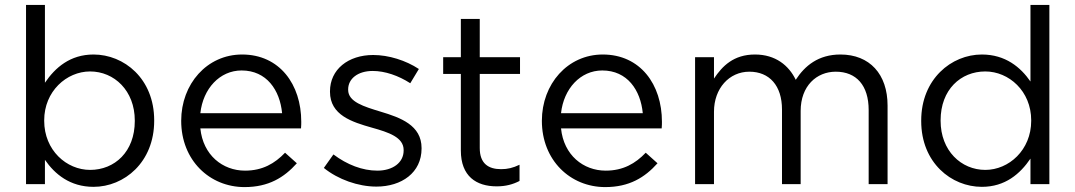

<svg xmlns="http://www.w3.org/2000/svg" viewBox="-20 -750 4380 782"><path d="M361 11C486 11 608 -89 608 -258V-260C608 -430 485 -528 361 -528C266 -528 205 -475 163 -413V-730H86V0H163V-99C203 -41 265 11 361 11ZM347 -58C251 -58 160 -138 160 -258V-260C160 -378 251 -459 347 -459C445 -459 529 -381 529 -259V-257C529 -132 447 -58 347 -58Z M796 -227H1206C1207 -239 1207 -247 1207 -254C1207 -406 1119 -528 966 -528C823 -528 718 -408 718 -258C718 -97 834 12 976 12C1074 12 1137 -27 1189 -85L1141 -128C1099 -84 1049 -55 978 -55C887 -55 807 -118 796 -227ZM1129 -289H796C807 -389 875 -463 964 -463C1066 -463 1120 -383 1129 -289Z M1513 10C1616 10 1697 -47 1697 -145V-147C1697 -240 1611 -271 1531 -295C1462 -316 1398 -335 1398 -384V-386C1398 -429 1437 -461 1498 -461C1548 -461 1603 -442 1651 -411L1686 -469C1633 -504 1563 -526 1500 -526C1398 -526 1324 -467 1324 -378V-376C1324 -281 1414 -253 1495 -230C1563 -211 1624 -191 1624 -139V-137C1624 -87 1579 -55 1517 -55C1456 -55 1394 -79 1338 -121L1299 -66C1357 -19 1439 10 1513 10Z M2003 9C2040 9 2069 1 2096 -13V-79C2069 -66 2047 -61 2021 -61C1969 -61 1934 -84 1934 -147V-449H2098V-517H1934V-673H1857V-517H1785V-449H1857V-137C1857 -32 1920 9 2003 9Z M2265 -227H2675C2676 -239 2676 -247 2676 -254C2676 -406 2588 -528 2435 -528C2292 -528 2187 -408 2187 -258C2187 -97 2303 12 2445 12C2543 12 2606 -27 2658 -85L2610 -128C2568 -84 2518 -55 2447 -55C2356 -55 2276 -118 2265 -227ZM2598 -289H2265C2276 -389 2344 -463 2433 -463C2535 -463 2589 -383 2598 -289Z M2888 -430V-517H2811V0H2888V-295C2888 -390 2950 -458 3032 -458C3114 -458 3165 -401 3165 -304V0H3241V-298C3241 -400 3306 -458 3384 -458C3468 -458 3518 -402 3518 -302V0H3595V-320C3595 -448 3522 -528 3403 -528C3313 -528 3258 -482 3221 -425C3193 -483 3139 -528 3055 -528C2968 -528 2922 -481 2888 -430Z M3979 11C4074 11 4135 -42 4177 -104V0H4254V-730H4177V-418C4137 -476 4075 -528 3979 -528C3855 -528 3732 -428 3732 -259V-257C3732 -87 3855 11 3979 11ZM3993 -58C3895 -58 3811 -136 3811 -258V-260C3811 -385 3893 -459 3993 -459C4089 -459 4180 -379 4180 -260V-258C4180 -139 4089 -58 3993 -58Z"/></svg>

Font: Mission
Style: Regular
Weight: 400
Version: Version 1.000;FEAKit 1.0